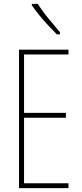

<svg xmlns="http://www.w3.org/2000/svg" viewBox="-20 -970 421 990"><path d="M333 0H78V-714H333V-689H104V-388H320V-363H104V-25H333ZM175 -950Q201 -909 230.5 -874Q260 -839 289 -804V-793H273Q254 -812 230 -837.5Q206 -863 183.5 -890.5Q161 -918 144 -943V-950Z"/></svg>

Font: Noto Sans Telugu ExtraCondensed Thin
Style: Regular
Weight: 100
Width: 2
Designer: Jelle Bosma - Monotype Design Team
Foundry: Monotype Imaging Inc.
Version: Version 2.005; ttfautohint (v1.8.4.7-5d5b)